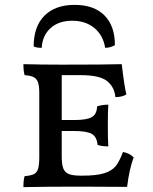

<svg xmlns="http://www.w3.org/2000/svg" viewBox="-20 -765 629 787"><path d="M528 -120Q510 -73 501 1L308 0Q164 0 76 2Q76 -29 81 -43Q106 -45 118.5 -51Q131 -57 136 -73Q141 -89 141 -121V-384Q141 -413 135.5 -428Q130 -443 117.5 -449Q105 -455 81 -457Q76 -472 76 -502Q148 -500 233 -500Q417 -500 479 -502Q490 -408 498 -378Q481 -367 453 -367Q449 -409 418.5 -433Q388 -457 311 -457H233V-273H283Q336 -273 356.5 -285Q377 -297 378 -329Q400 -336 424 -336Q422 -311 422 -252Q422 -188 424 -165Q397 -165 380 -171Q377 -204 356.5 -216Q336 -228 283 -228H233V-123Q233 -91 239.5 -74.5Q246 -58 262.5 -51.5Q279 -45 312 -45H318Q376 -45 407.5 -55Q439 -65 454.5 -84.5Q470 -104 484 -142Q511 -137 528 -120ZM286 -745Q365 -745 408 -702Q451 -659 451 -580Q432 -569 411 -569Q403 -620 367 -650Q331 -680 276 -680Q221 -680 187.5 -650Q154 -620 151 -569Q127 -569 118 -575Q118 -656 162 -700.5Q206 -745 286 -745Z"/></svg>

Font: Vollkorn SC
Style: Regular
Weight: 400
Designer: Friedrich Althausen
Foundry: Friedrich Althausen
Version: Version 4.015